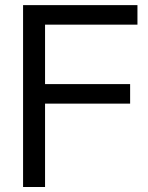

<svg xmlns="http://www.w3.org/2000/svg" viewBox="-20 -748 594 768"><path d="M72.3 0H160.2V-333.5H500.5V-411.6H160.2V-649.4H529.8V-727.5H72.3Z"/></svg>

Font: Raveo Display Display
Style: Regular
Weight: 400
Designer: Jakub Foglar, Rasmus Andersson (Inter)
Foundry: Jakubfoglar.com
Version: Version 1.100;Glyphs 3.2.3 (3260)